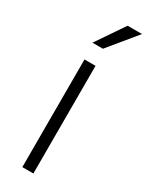

<svg xmlns="http://www.w3.org/2000/svg" viewBox="-198 -780 630 816"><g transform="rotate(30 117.5 -372.0)"><path d="M131.8 0H77.6V-528.3H131.8ZM164.6 -744.1H235.4L122.6 -606.9H71.3Z"/></g></svg>

Font: TypoPRO Roboto
Style: Regular
Weight: 300
Designer: Google
Version: Version 2.136; 2016